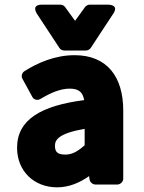

<svg xmlns="http://www.w3.org/2000/svg" viewBox="-20 -764 617 821"><path d="M53 -132C53 -33 125 37 224 37C276 37 321 17 361 -11L363 4C365 15 376 25 388 25H482C493 25 507 15 507 0V-291C507 -437 437 -528 299 -528C214 -528 141 -495 85 -460C75 -454 69 -439 76 -427L118 -350C125 -336 142 -334 153 -341C195 -366 237 -385 278 -385C320 -385 334 -367 340 -336C156 -312 53 -253 53 -132ZM215 -141C215 -166 231 -194 342 -213V-143C312 -116 288 -103 260 -103C227 -103 215 -113 215 -141ZM234 -559C238 -552 247 -548 255 -548H347C355 -548 363 -552 368 -559L464 -705C491 -745 443 -744 443 -744H363C356 -744 348 -740 343 -733L301 -675L259 -733C255 -739 247 -744 239 -744H159C111 -744 138 -705 138 -705Z"/></svg>

Font: Falling Sky
Style: Blk
Weight: 900
Designer: Paul D. Hunt
Foundry: Adobe Systems Incorporated
Version: Version 1.02